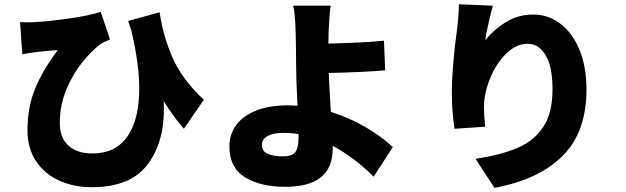

<svg xmlns="http://www.w3.org/2000/svg" viewBox="-20 -819 2970 911"><path d="M947.3 -345.7 852.5 -208Q805.7 -260.7 756.8 -338.9Q757.8 -326.2 757.8 -301.8Q757.8 -137.7 676.8 -34.2Q595.7 69.3 415 69.3Q333 69.3 263.7 39.1Q194.3 8.8 152.3 -52.2Q110.4 -113.3 110.4 -202.1Q110.4 -307.6 145 -394.5Q179.7 -481.4 253.9 -581.1Q218.8 -580.1 146.5 -571.3Q110.4 -566.4 85.9 -561.5L75.2 -713.9L103.5 -712.9Q173.8 -712.9 288.6 -728.5Q403.3 -744.1 458 -762.7L502 -631.8Q472.7 -620.1 455.1 -608.4Q414.1 -577.1 370.1 -522.9Q326.2 -468.8 294.9 -394Q263.7 -319.3 263.7 -236.3Q263.7 -164.1 305.7 -127.4Q347.7 -90.8 418 -90.8Q528.3 -90.8 584.5 -171.4Q640.6 -252 640.6 -398.4Q640.6 -516.6 603.5 -672.9L587.9 -719.7L737.3 -760.7Q754.9 -644.5 799.8 -543Q844.7 -441.4 947.3 -345.7Z M1539.1 -668Q1538.1 -649.4 1538.1 -612.3Q1710 -616.2 1801.8 -626L1807.6 -485.4Q1710 -476.6 1540 -472.7Q1542 -409.2 1549.8 -288.1Q1637.7 -260.7 1714.4 -215.8Q1791 -170.9 1843.8 -121.1L1752.9 19.5Q1661.1 -72.3 1558.6 -127V-113.3Q1558.6 67.4 1334 67.4Q1215.8 67.4 1142.1 22Q1068.4 -23.4 1068.4 -124Q1068.4 -180.7 1100.1 -224.6Q1131.8 -268.6 1194.3 -293.9Q1256.8 -319.3 1346.7 -319.3Q1362.3 -319.3 1391.6 -317.4Q1384.8 -449.2 1384.8 -520.5Q1384.8 -584 1382.8 -668Q1379.9 -757.8 1371.1 -792H1548.8Q1543 -752.9 1539.1 -668ZM1322.3 -77.1Q1364.3 -77.1 1380.4 -96.7Q1396.5 -116.2 1396.5 -165V-182.6Q1361.3 -188.5 1324.2 -188.5Q1277.3 -188.5 1250 -173.8Q1222.7 -159.2 1222.7 -131.8Q1222.7 -101.6 1249.5 -89.4Q1276.4 -77.1 1322.3 -77.1Z M2282.2 -627.9Q2326.2 -681.6 2383.3 -715.8Q2440.4 -750 2510.7 -750Q2581.1 -750 2638.7 -706.5Q2696.3 -663.1 2729.5 -582.5Q2762.7 -502 2762.7 -394.5Q2762.7 -192.4 2649.9 -79.6Q2537.1 33.2 2326.2 72.3L2236.3 -65.4Q2357.4 -84 2435.5 -117.2Q2513.7 -150.4 2557.6 -216.8Q2601.6 -283.2 2601.6 -394.5Q2601.6 -502 2569.3 -556.6Q2537.1 -611.3 2482.4 -611.3Q2429.7 -611.3 2381.8 -564.5Q2334 -517.6 2305.2 -446.8Q2276.4 -376 2276.4 -311.5Q2276.4 -269.5 2282.2 -217.8L2136.7 -208Q2124 -291 2124 -375Q2124 -502.9 2149.4 -686.5Q2157.2 -752 2157.2 -798.8L2318.4 -792Q2309.6 -759.8 2297.9 -709.5Q2286.1 -659.2 2282.2 -627.9Z"/></svg>

Font: Min Sans Black
Style: Regular
Weight: 900
Designer: Jinseong-Kim, NotoSansCJK, Nunito
Foundry: Jinseong-Kim
Version: Version 1.000